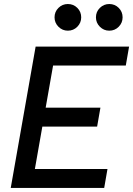

<svg xmlns="http://www.w3.org/2000/svg" viewBox="-20 -922 653 942"><path d="M32.7 0 154.8 -693.4H256.8L134.8 0ZM32.7 0 49.3 -92.8H507.3L491.2 0ZM85.9 -300.8 102.1 -393.6H472.7L456.5 -300.8ZM138.7 -600.6 154.8 -693.4H613.3L597.2 -600.6ZM516.1 -771.5Q489.3 -771.5 470 -790.8Q450.7 -810.1 450.7 -836.9Q450.7 -864.3 470 -883.3Q489.3 -902.3 516.1 -902.3Q543.5 -902.3 562.5 -883.3Q581.5 -864.3 581.5 -836.9Q581.5 -810.1 562.5 -790.8Q543.5 -771.5 516.1 -771.5ZM313 -771.5Q286.1 -771.5 266.8 -790.8Q247.6 -810.1 247.6 -836.9Q247.6 -864.3 266.8 -883.3Q286.1 -902.3 313 -902.3Q340.3 -902.3 359.4 -883.3Q378.4 -864.3 378.4 -836.9Q378.4 -810.1 359.4 -790.8Q340.3 -771.5 313 -771.5Z"/></svg>

Font: Cascadia Mono NF
Style: Italic
Weight: 400
Italic angle: -10°
Monospace: yes
Designer: Aaron Bell
Foundry: Saja Typeworks
Version: Version 2404.023